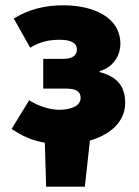

<svg xmlns="http://www.w3.org/2000/svg" viewBox="-20 -532 524 724"><path d="M154 172H300L319 -2C393 -23 452 -71 452 -144C452 -210 418 -244 356 -260V-264C412 -280 434 -328 434 -366C434 -469 330 -512 218 -512C153 -512 89 -498 32 -462L94 -352C132 -376 168 -382 206 -382C250 -382 270 -368 270 -346C270 -322 252 -310 218 -310H143V-198H226C267 -198 284 -188 284 -162C284 -134 250 -118 203 -118C173 -118 129 -129 90 -154L24 -46C67 -16 107 -1 149 6Z"/></svg>

Font: Source Sans Pro Black
Style: Regular
Weight: 900
Designer: Paul D. Hunt
Foundry: Adobe Systems Incorporated
Version: Version 3.006;hotconv 1.0.111;makeotfexe 2.5.65597